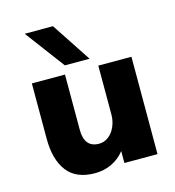

<svg xmlns="http://www.w3.org/2000/svg" viewBox="-102 -745 764 840"><g transform="rotate(-15 280.5 -324.5)"><path d="M60 -190V-441H210V-190Q210 -151 226.5 -130.5Q243 -110 277 -110Q300 -110 319.5 -125Q339 -140 350 -165.5Q361 -191 361 -220V-441H511V0H361V-54Q338 -24 303 -7Q268 10 226 10Q141 10 100.5 -43Q60 -96 60 -190ZM86 -659H214L332 -480H220Z"/></g></svg>

Font: Teachers[wght]
Style: Regular
Weight: 400
Designer: Alfredo Marco Pradil & Chank Diesel
Version: Version 1.000;Glyphs 3.1.2 (3151)